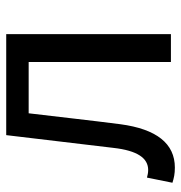

<svg xmlns="http://www.w3.org/2000/svg" viewBox="-2 -582 596 633"><g transform="rotate(-90 296.5 -265.0)"><path d="M61 13C140 13 188 -47 204 -167C217 -268 228 -369 240 -469H409V0H501V-543H168C154 -426 140 -308 126 -190C117 -110 92 -75 53 -75C43 -75 36 -77 28 -79L11 5C27 10 40 13 61 13Z"/></g></svg>

Font: GenYoGothic2 TW R
Style: Regular
Weight: 400
Version: Version 2.100;PS 2.1;hotconv 16.6.51;makeotf.lib2.5.65220 DE